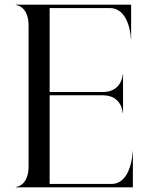

<svg xmlns="http://www.w3.org/2000/svg" viewBox="-20 -800 640 820"><path d="M540 -780H47.5V-778.5C52.5 -778.5 102 -771 102 -691.5V-88.5C102 -9 52.5 -1.5 47.5 -1.5V0H547.5V-153.5H546.5C546.5 -141 538.5 -14.5 456.5 -14.5H192V-393H419C497 -393 504 -325 504 -318H505.5V-482H504C504 -475 497 -407 419 -407H192V-765.5H449C531 -765.5 539 -645.5 539 -633.5H540Z"/></svg>

Font: Beautique Display
Style: Regular
Weight: 400
Designer: Nhat-Quang Ngo
Version: Version 1.100;Glyphs 3.2.3 (3260)